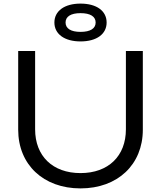

<svg xmlns="http://www.w3.org/2000/svg" viewBox="-20 -1033 893 1066"><path d="M175 -750H81V-313C81 -119 221 13 427 13C633 13 773 -119 773 -313V-750H679V-315C679 -167 582 -72 427 -72C272 -72 175 -167 175 -315ZM427 -803C517 -803 572 -844 572 -908C572 -972 517 -1013 427 -1013C338 -1013 282 -972 282 -908C282 -844 338 -803 427 -803ZM427 -856C373 -856 344 -875 344 -908C344 -941 373 -960 427 -960C482 -960 511 -941 511 -908C511 -875 482 -856 427 -856Z"/></svg>

Font: Bounded Light
Style: Regular
Weight: 300
Designer: Vlad Churkin
Version: Version 3.0